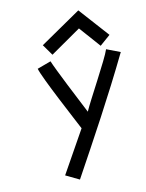

<svg xmlns="http://www.w3.org/2000/svg" viewBox="-97 -955 787 1038"><g transform="rotate(-10 296.5 -436.0)"><path d="M406.2 -886.7 184.6 -734.4 227.1 -674.8 392.6 -790 492.2 -677.2 549.3 -727.1ZM181.2 -20.5 256.3 15.6C368.2 -188.5 483.4 -397.9 593.3 -625L517.6 -653.8C502 -603 384.8 -393.1 361.8 -338.4C324.7 -409.7 228 -597.7 210.4 -641.6L135.3 -613.8C149.9 -562 285.2 -310.1 313 -255.9Z"/></g></svg>

Font: Fantasque Sans Mono
Style: RegItalic
Weight: 400
Italic angle: -11°
Monospace: yes
Designer: Jany Belluz
Version: Version 1.6.3